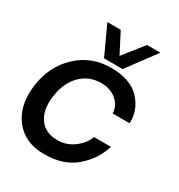

<svg xmlns="http://www.w3.org/2000/svg" viewBox="-178 -869 925 994"><g transform="rotate(30 284.5 -372.0)"><path d="M174 -750H254L316 -630L411 -750H491L364 -579H253ZM11 -277Q28 -400 110.5 -477.5Q193 -555 310 -555Q426 -555 482.5 -495Q539 -435 536 -354H434Q433 -399 397 -430Q361 -461 306 -461Q232 -461 183 -411Q134 -361 123 -277Q111 -193 146.5 -142Q182 -91 255 -91Q308 -91 351.5 -123Q395 -155 412 -200H513Q488 -116 417.5 -55Q347 6 231 6Q115 6 54.5 -73.5Q-6 -153 11 -277Z"/></g></svg>

Font: Oakes Grotesk Medium
Style: Italic
Weight: 500
Italic angle: -8°
Designer: Samuel Oakes
Foundry: Samuel Oakes
Version: Version 1.000;PS 001.000;hotconv 1.0.88;makeotf.lib2.5.64775